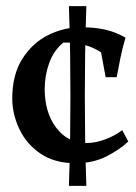

<svg xmlns="http://www.w3.org/2000/svg" viewBox="-20 -524 445 627"><path d="M262 83H205Q208 -4 209 -74.5Q210 -145 210 -210.5Q210 -276 209 -346.5Q208 -417 205 -504H262Q259 -417 258 -346.5Q257 -276 257 -210.5Q257 -145 258 -74.5Q259 -4 262 83ZM399 -62Q372 -36 328 -13.5Q284 9 227 9Q158 9 112 -22.5Q66 -54 43 -103Q20 -152 20 -202Q20 -280 53 -332Q86 -384 137.5 -409.5Q189 -435 245 -435Q290 -435 324.5 -427Q359 -419 390 -401Q379 -365 373 -333.5Q367 -302 361 -272H325L310 -353Q259 -387 187 -385Q156 -360 141 -319Q126 -278 126 -233Q126 -157 163.5 -107Q201 -57 263 -57Q292 -57 324 -69Q356 -81 379 -99Z"/></svg>

Font: Ruwudu Medium
Style: Regular
Weight: 500
Designer: Becca Hirsbrunner Spalinger
Foundry: SIL International
Version: Version 3.000